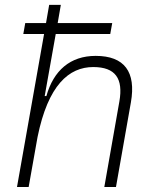

<svg xmlns="http://www.w3.org/2000/svg" viewBox="-20 -752 626 772"><path d="M399.4 0H446.3L506.3 -340.3C527.8 -462.9 480.5 -527.3 364.7 -527.3C262.7 -527.3 195.3 -468.8 166.5 -365.7H159.7L204.1 -615.2H423.3L431.2 -659.2H211.9L224.6 -732.4H177.7L165 -659.2H81.5L73.7 -615.2H157.2L48.3 0H95.2L130.9 -200.7C173.3 -410.2 257.3 -482.4 355 -482.4C444.3 -482.4 476.1 -436 460 -344.2Z"/></svg>

Font: Cascadia Code PL ExtraLight
Style: Italic
Weight: 200
Italic angle: -10°
Monospace: yes
Designer: Aaron Bell
Foundry: Saja Typeworks
Version: Version 2404.023